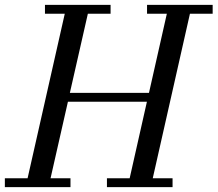

<svg xmlns="http://www.w3.org/2000/svg" viewBox="-60 -770 895 790"><path d="M-40 -36.5V0H230V-36.5H148L219.5 -351.5H544.5L473.5 -36.5H380V0H650V-36.5H568.5L721.5 -713.5H815V-750H545V-713.5H626.5L553 -388H227.5L301.5 -713.5H395V-750H125V-713.5H206.5L53.5 -36.5Z"/></svg>

Font: Bodoni* 06pt
Style: Italic
Weight: 400
Italic angle: -13°
Version: Version 2.3